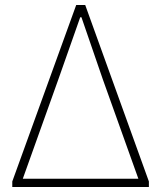

<svg xmlns="http://www.w3.org/2000/svg" viewBox="-20 -746 643 766"><path d="M29 -22 284 -726H320L574 -22V0H29ZM532 -33 390 -430 305 -677H300L213 -430L71 -33Z"/></svg>

Font: SpoqaHanSansJP-Thin
Style: Regular
Weight: 250
Designer: [Source Han Sans]
Ryoko NISHIZUKA  (kana & ideographs); Paul D. Hunt (Latin, Greek & Cyrillic); Wenlong ZHANG  (bopomofo
Foundry: Spoqa (http://bi.spoqa.com)
Version: Version 1.002.20150607